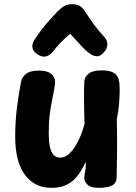

<svg xmlns="http://www.w3.org/2000/svg" viewBox="-20 -889 653 922"><path d="M227 13Q182 13 149 -5.5Q116 -24 94.5 -57Q73 -90 63 -134Q53 -178 53 -229Q53 -305 61 -368.5Q69 -432 81 -496Q84 -517 104 -533.5Q124 -550 167 -550Q211 -550 229.5 -531Q248 -512 244 -483Q238 -446 231 -412.5Q224 -379 219 -340.5Q214 -302 214 -249Q214 -213 219 -187Q224 -161 236 -146.5Q248 -132 269 -132Q290 -132 308 -147Q326 -162 341 -186Q356 -210 367.5 -238.5Q379 -267 386 -294Q384 -350 383.5 -403.5Q383 -457 385 -499Q387 -521 406.5 -536Q426 -551 468 -551Q506 -551 524 -540.5Q542 -530 548 -513Q554 -496 554 -476Q555 -459 554.5 -440Q554 -421 552.5 -400Q551 -379 548 -358Q545 -337 541 -316Q543 -216 542 -151Q541 -86 540 -36Q539 -9 517.5 2Q496 13 455 13Q416 13 400.5 -2Q385 -17 385 -33Q385 -43 387 -54Q389 -65 391 -79.5Q393 -94 392 -112Q383 -93 370.5 -71.5Q358 -50 339.5 -30.5Q321 -11 293.5 1Q266 13 227 13ZM234 -641Q223 -626 203.5 -619Q184 -612 160 -628Q139 -642 136 -659Q133 -676 143 -694Q157 -717 178 -744.5Q199 -772 221.5 -796.5Q244 -821 258 -836Q276 -853 291 -861Q306 -869 327 -869Q349 -869 363.5 -860Q378 -851 388 -834Q401 -814 425 -780Q449 -746 481 -711Q494 -698 495.5 -677.5Q497 -657 479 -638Q461 -617 443 -619Q425 -621 412 -631Q389 -648 364 -675.5Q339 -703 317 -727Q306 -718 291 -704Q276 -690 261.5 -674Q247 -658 234 -641Z"/></svg>

Font: Playpen Sans
Style: Bold
Weight: 700
Designer: Laura Meseguer, Veronika Burian, José Scaglione
Foundry: TypeTogether
Version: Version 1.001